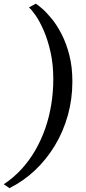

<svg xmlns="http://www.w3.org/2000/svg" viewBox="-34 -856 454 1016"><path d="M349 -424.5Q349 -331.5 325 -245.8Q301 -160 256.8 -86.5Q212.5 -13 151.5 44.8Q90.5 102.5 16 139.5L-14 119Q38 84.5 79.8 39Q121.5 -6.5 153 -61.2Q184.5 -116 205.8 -177.2Q227 -238.5 237.5 -304.5Q248 -370.5 248 -437.5Q248 -515.5 233.5 -580Q219 -644.5 197.8 -693.5Q176.5 -742.5 154.8 -774Q133 -805.5 119 -816.5L155.5 -836.5Q167.5 -829.5 190.5 -809.2Q213.5 -789 240.8 -755.5Q268 -722 292.5 -674.2Q317 -626.5 333 -564.2Q349 -502 349 -424.5Z"/></svg>

Font: Merriweather 96pt Medium
Style: Italic
Weight: 500
Italic angle: -7.8°
Version: Version 2.101